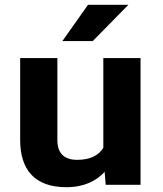

<svg xmlns="http://www.w3.org/2000/svg" viewBox="-20 -770 680 800"><path d="M301.6 -104C245 -104 219.1 -133.7 219.1 -186V-528H64V-187C64 -63.9 123.6 10 256.5 10C330.5 10 381.4 -16.2 416 -54L420.4 0H565.6V-528H410.5V-154C391 -122.7 356.3 -104 301.6 -104ZM346.7 -750 240 -599H366.5L515 -750Z"/></svg>

Font: Asimov
Style: Wid
Weight: 500
Designer: Google
Version: Version 2.000980; 2014